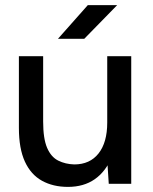

<svg xmlns="http://www.w3.org/2000/svg" viewBox="-20 -720 601 752"><path d="M406 0 400 -92V-500H494V0ZM54 -244V-500H149V-244ZM149 -244Q149 -177 164.5 -141Q180 -105 208 -91Q236 -77 271 -76Q332 -76 366 -119Q400 -162 400 -240H441Q441 -161 417.5 -104.5Q394 -48 351 -18Q308 12 246 12Q188 12 144.5 -12Q101 -36 77.5 -87Q54 -138 54 -219V-244ZM207 -568 324 -700H439L310 -568Z"/></svg>

Font: Figtree Light Medium
Style: Regular
Weight: 500
Version: Version 2.001;gftools[0.9.30]